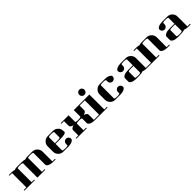

<svg xmlns="http://www.w3.org/2000/svg" viewBox="451 -2349 4016 4016"><g transform="rotate(-45 2458.5 -341.0)"><path d="M0 0V-19H77.1V-441.9H0V-460.9H77.1Q128.4 -460.9 166 -448.2Q194.8 -460.9 231 -460.9H384.8Q436.5 -460.9 473.1 -448.2Q502 -460.9 538.1 -460.9H691.9Q755.9 -460.9 800.8 -416Q846.2 -370.6 846.2 -308.1V-19H922.9V0H846.2Q781.2 0 736.8 -22.5Q691.9 -45.4 691.9 -77.1V-422.9Q691.9 -441.9 615.2 -441.9Q538.1 -441.9 538.1 -422.9V-19H615.2V0H384.8V-422.9Q384.8 -441.9 308.1 -441.9Q231 -441.9 231 -422.9V-19H308.1V0Z M999 -153.8V-308.1Q999 -371.6 1043.9 -416.5Q1088.4 -460.9 1152.8 -460.9H1306.6Q1370.6 -460.9 1415.5 -416Q1460 -371.6 1460 -308.1V-269Q1460 -253.4 1415 -242.2Q1369.1 -231 1306.6 -231H1152.8V-38.1Q1152.8 -19 1230 -19Q1306.6 -19 1306.6 -38.1V-77.1Q1306.6 -108.4 1329.1 -130.9Q1352.1 -153.3 1382.8 -153.8Q1415 -153.8 1438 -130.9Q1460 -108.4 1460 -76.7Q1460 -45.4 1415 -22.5Q1370.6 0 1306.6 0H1152.8Q1088.9 0 1043.9 -44.9Q999 -89.8 999 -153.8ZM1152.8 -250H1230Q1306.6 -250 1306.6 -269V-422.9Q1306.6 -441.9 1230 -441.9Q1152.8 -441.9 1152.8 -422.9Z M1536.6 0V-19H1613.8V-172.9Q1613.8 -218.3 1691.4 -240.2Q1613.8 -262.7 1613.8 -308.1V-441.9H1536.6V-460.9H1767.6V-269Q1767.6 -250 1844.7 -250Q1921.4 -250 1921.4 -269V-460.9H2151.9V-441.9H2074.7V-308.1Q2074.7 -263.2 1996.6 -240.2Q2074.7 -218.3 2074.7 -172.9V-19H2151.9V0H2074.7Q2010.7 0 1966.3 -22.5Q1921.4 -45.4 1921.4 -77.1V-210.9Q1921.4 -230 1844.7 -230Q1767.6 -230 1767.6 -210.9V-19H1844.7V0Z M2151.4 0V-19H2228.5V-441.9H2151.4V-460.9H2382.3V-19H2459.5V0ZM2228.5 -605Q2228.5 -637.7 2250.5 -660.2Q2272.5 -682.1 2304.7 -682.1Q2337.4 -682.1 2359.4 -659.7Q2381.3 -636.7 2381.3 -605.5Q2381.3 -573.2 2359.4 -550.8Q2337.4 -527.8 2305.2 -527.8Q2273.4 -527.8 2251 -550.3Q2228.5 -572.8 2228.5 -605Z M2535.2 -153.8V-308.1Q2535.2 -371.6 2580.1 -416.5Q2624.5 -460.9 2689 -460.9H2842.8Q2907.2 -460.9 2951.7 -438.5Q2996.1 -416 2996.1 -384.3Q2996.1 -353 2973.6 -330.6Q2951.2 -308.1 2918.9 -308.1Q2887.2 -308.1 2865.2 -330.1Q2842.8 -352.5 2842.8 -384.8V-422.9Q2842.8 -441.9 2766.1 -441.9Q2689 -441.9 2689 -422.9V-38.1Q2689 -19 2766.1 -19Q2842.8 -19 2842.8 -38.1V-77.1Q2842.8 -108.4 2865.2 -130.9Q2888.2 -153.3 2918.9 -153.8Q2951.2 -153.8 2974.1 -130.9Q2996.1 -108.4 2996.1 -76.7Q2996.1 -45.4 2951.2 -22.5Q2906.7 0 2842.8 0H2689Q2625 0 2580.1 -44.9Q2535.2 -89.8 2535.2 -153.8Z M3149.9 -172.9Q3149.9 -204.6 3194.8 -227.5Q3239.3 -250 3303.7 -250H3457.5V-422.9Q3457.5 -441.9 3380.9 -441.9Q3303.7 -441.9 3303.7 -422.9V-384.8Q3303.7 -353 3281.2 -330.6Q3258.8 -308.1 3226.6 -308.1Q3194.8 -308.1 3171.9 -330.1Q3149.9 -352.1 3149.9 -384.8Q3149.9 -417 3194.8 -439Q3239.7 -460.9 3303.7 -460.9H3457.5Q3521.5 -460.9 3566.4 -416Q3610.8 -371.6 3610.8 -308.1V-19H3688V0H3610.8Q3552.7 0 3511.7 -18.1Q3466.3 0 3380.9 0H3303.7Q3239.7 0 3194.8 -22Q3149.9 -43.9 3149.9 -77.1ZM3303.7 -38.1Q3303.7 -19 3380.9 -19Q3457.5 -19 3457.5 -38.1V-231H3380.9Q3303.7 -231 3303.7 -210.9Z M3687.5 0V-19H3764.6V-441.9H3687.5V-460.9H3764.6Q3815.9 -460.9 3853.5 -448.2Q3882.3 -460.9 3918.5 -460.9H4072.3Q4136.2 -460.9 4181.2 -416Q4225.6 -371.6 4225.6 -308.1V-19H4302.7V0H4225.6Q4161.6 0 4117.2 -22.5Q4072.3 -45.4 4072.3 -77.1V-422.9Q4072.3 -441.9 3995.6 -441.9Q3918.5 -441.9 3918.5 -422.9V-19H3995.6V0Z M4379.4 -172.9Q4379.4 -204.6 4424.3 -227.5Q4468.8 -250 4533.2 -250H4687V-422.9Q4687 -441.9 4610.4 -441.9Q4533.2 -441.9 4533.2 -422.9V-384.8Q4533.2 -353 4510.7 -330.6Q4488.3 -308.1 4456.1 -308.1Q4424.3 -308.1 4401.4 -330.1Q4379.4 -352.1 4379.4 -384.8Q4379.4 -417 4424.3 -439Q4469.2 -460.9 4533.2 -460.9H4687Q4751 -460.9 4795.9 -416Q4840.3 -371.6 4840.3 -308.1V-19H4917.5V0H4840.3Q4782.2 0 4741.2 -18.1Q4695.8 0 4610.4 0H4533.2Q4469.2 0 4424.3 -22Q4379.4 -43.9 4379.4 -77.1ZM4533.2 -38.1Q4533.2 -19 4610.4 -19Q4687 -19 4687 -38.1V-231H4610.4Q4533.2 -231 4533.2 -210.9Z"/></g></svg>

Font: Hjet
Style: Regular
Weight: 400
Designer: T. Christopher White
Version: Version 1.2